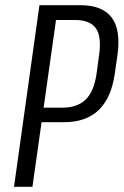

<svg xmlns="http://www.w3.org/2000/svg" viewBox="-20 -720 476 740"><path d="M132 -700H290Q374 -700 410 -653Q446 -606 433 -510L422 -433Q408 -341 359.5 -295Q311 -249 226 -249H136L144 -305H220Q278 -305 310 -336Q342 -367 352 -435L362 -508Q372 -579 349.5 -611Q327 -643 268 -643H180L198 -658L105 0H34Z"/></svg>

Font: Pathway Extreme Condensed Light
Style: Italic
Weight: 300
Width: 3
Italic angle: -8°
Version: Version 1.001;gftools[0.9.26]